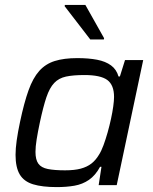

<svg xmlns="http://www.w3.org/2000/svg" viewBox="-20 -755 624 783"><path d="M211.9 8Q152.1 8 115 -3.4Q77.8 -14.7 60.6 -43.4Q43.4 -72.2 43.4 -123.5Q43.4 -148.9 48.1 -182.5Q52.8 -216.1 61.8 -258.3Q78.2 -336.1 96.3 -386.5Q114.3 -436.9 140 -465.7Q165.8 -494.5 203.3 -506.2Q240.8 -518 295.3 -518Q341.3 -518 375.9 -511.4Q410.5 -504.7 432.8 -488.3Q455.1 -472 463.3 -443.1H468.9L489.8 -510H564L456 0H382.4L393.8 -74.8H388.2Q369.1 -39.6 342.8 -21.5Q316.5 -3.4 283.7 2.3Q251 8 211.9 8ZM245 -60.4Q283.8 -60.4 309.4 -67.3Q335 -74.2 352.8 -88Q370.5 -101.8 383.6 -123.9Q393.4 -139.1 402.2 -163.1Q411 -187.2 418.9 -214.9Q426.7 -242.7 432.7 -270.3Q438.7 -297.9 441.9 -321.4Q445.1 -345 445.1 -359.6Q445.1 -408.3 417.7 -428.7Q390.2 -449 324.4 -449Q278.6 -449 249.1 -442.7Q219.6 -436.3 201 -416.6Q182.3 -396.9 169.2 -358.3Q156.2 -319.6 142.4 -255Q134 -215.5 129.4 -186.2Q124.7 -156.8 124.7 -135.6Q124.7 -103.6 136.5 -87.4Q148.2 -71.2 175 -65.8Q201.8 -60.4 245 -60.4ZM348.1 -594.1 243.6 -729.8 244.6 -734.8H328.2L404.5 -599.2L403.5 -594.1Z"/></svg>

Font: Saira Thin
Style: Italic
Weight: 100
Italic angle: -12°
Designer: Hector Gatti with collaboration of the Omnibus-Type team
Foundry: Omnibus-Type
Version: Version 1.101